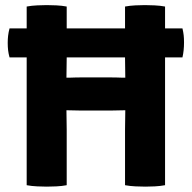

<svg xmlns="http://www.w3.org/2000/svg" viewBox="-20 -708 733 734"><path d="M16.5 -488.5Q12.5 -503 11 -515.8Q9.5 -528.5 9.5 -544Q9.5 -558.5 11 -571.5Q12.5 -584.5 16.5 -599.5H677.5Q681 -584.5 682.2 -573.2Q683.5 -562 683.5 -545.5Q683.5 -514.5 677.5 -488.5ZM285 -285.5Q278.5 -285.5 269 -285.8Q259.5 -286 250.2 -286.2Q241 -286.5 234 -286.5Q211.5 -286.5 188.2 -286Q165 -285.5 142.5 -285.5V-412Q165 -412 188.2 -411.5Q211.5 -411 234 -411Q241 -411 250.2 -411.2Q259.5 -411.5 269 -411.8Q278.5 -412 285 -412H408Q415 -412 424.2 -411.8Q433.5 -411.5 442.8 -411.2Q452 -411 459 -411Q481.5 -411 504.8 -411.5Q528 -412 550.5 -412V-285.5Q528 -285.5 504.8 -286Q481.5 -286.5 459 -286.5Q452 -286.5 442.8 -286.2Q433.5 -286 424.2 -285.8Q415 -285.5 408 -285.5ZM235 0Q216.5 3.5 195.5 4.5Q174.5 5.5 158.5 5.5Q144.5 5.5 122.5 4.5Q100.5 3.5 82 0V-683Q100.5 -686.5 122.5 -687.5Q144.5 -688.5 158.5 -688.5Q174.5 -688.5 195.5 -687.5Q216.5 -686.5 235 -683V-486.5Q235 -465.5 234.5 -448.5Q234 -431.5 234 -411V-286.5Q234 -266.5 234.5 -250Q235 -233.5 235 -212.5ZM458 -212.5Q458 -233.5 458.5 -250Q459 -266.5 459 -286.5V-411Q459 -431.5 458.5 -448.5Q458 -465.5 458 -486.5V-683Q477 -686.5 497.8 -687.5Q518.5 -688.5 534 -688.5Q548.5 -688.5 570.5 -687.5Q592.5 -686.5 611 -683V0Q591.5 3.5 571.8 4.5Q552 5.5 536 5.5Q520 5.5 498.5 4.5Q477 3.5 458 0Z"/></svg>

Font: Signika Negative Light
Style: Bold
Weight: 700
Version: Version 2.001